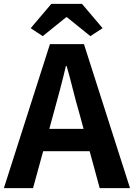

<svg xmlns="http://www.w3.org/2000/svg" viewBox="-24 -968 689 988"><path d="M-4 0 233 -741H408L645 0H489L384 -386Q367 -444 351.5 -506.5Q336 -569 319 -628H315Q301 -568 284.5 -506Q268 -444 252 -386L146 0ZM143 -190V-305H495V-190ZM196 -782 134 -823 240 -948H398L504 -823L441 -782L321 -879H316Z"/></svg>

Font: Noto Sans KR
Style: Bold
Weight: 700
Designer: Ryoko NISHIZUKA  (kana, bopomofo & ideographs); Paul D. Hunt (Latin, Greek & Cyrillic); Sandoll Communications , Soo-you
Foundry: Adobe
Version: Version 2.004-H2;hotconv 1.0.118;makeotfexe 2.5.65603